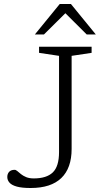

<svg xmlns="http://www.w3.org/2000/svg" viewBox="-20 -932 516 961"><path d="M338.5 -186.5Q338.5 -138.5 325.5 -102Q312.5 -65.5 286.8 -40.8Q261 -16 222.8 -3.5Q184.5 9 133 9Q90 9 64.5 2Q39 -5 27.8 -17.5Q16.5 -30 16.5 -46Q16.5 -62 25.8 -72Q35 -82 53 -82Q59.5 -82 67 -75.5Q74.5 -69 85 -60.5Q95.5 -52 111 -45.5Q126.5 -39 149 -39Q213 -39 244.2 -69Q275.5 -99 275.5 -171V-652.5L175.5 -667.5V-698H438.5V-667.5L338.5 -652.5ZM298 -875H316.5L200 -759.5H154.5L279 -912H335L459.5 -759.5H414Z"/></svg>

Font: Newsreader 9pt Light
Style: Regular
Weight: 300
Designer: Hugues Gentile
Foundry: Production Type
Version: Version 1.003